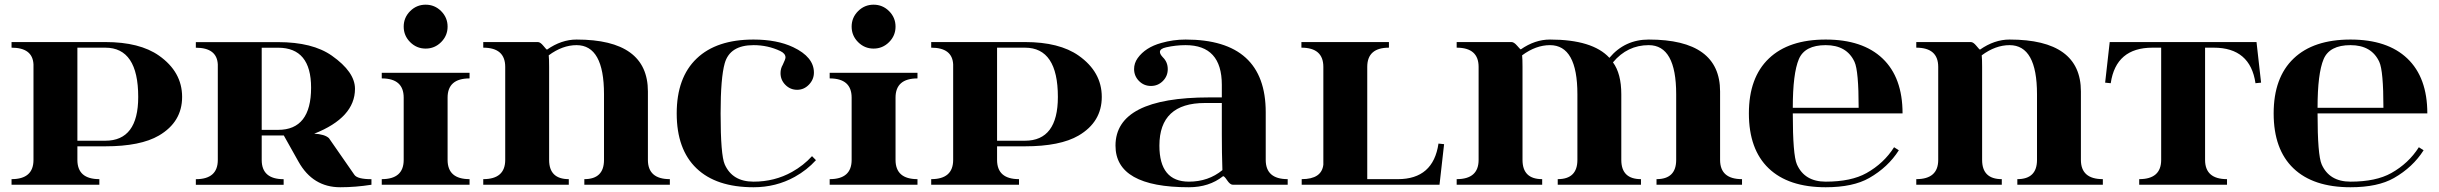

<svg xmlns="http://www.w3.org/2000/svg" viewBox="-20 -789 10416 820"><path d="M310.5 -585.4V-188H429.7Q570.3 -188 570.3 -375Q570.3 -585.4 429.7 -585.4ZM29.3 -609.4H429.7Q576.7 -609.4 658.9 -551.5Q757.8 -481.9 757.8 -375.1Q757.8 -268.3 658.9 -210.2Q580.1 -164.1 429.7 -164.1H310.5V-106Q310.5 -23.9 404.3 -23.9V0H29.3V-23.9Q123 -23.9 123 -106V-513.9Q119.6 -585.4 29.3 -585.4Z M816.4 -609.1H1168Q1314.9 -609.1 1397.2 -551.3Q1496.1 -481.7 1496.1 -409.7Q1496.1 -286.9 1322 -218Q1366.5 -215.8 1384.8 -199L1493.7 -42.2Q1506.6 -23.7 1566.4 -23.7V0Q1498.3 10.7 1433.1 10.7Q1316.2 10.7 1255.1 -98.1L1192.1 -210.4H1097.7V-105.7Q1097.7 -23.7 1191.4 -23.7V0.2H816.4V-23.7Q910.2 -23.7 910.2 -105.7V-513.7Q906.7 -585.2 816.4 -585.2ZM1097.7 -585.2V-234.4H1168Q1308.6 -234.4 1308.6 -414.6Q1308.6 -585.2 1168 -585.2Z M1610.4 -478H1985.4V-454.1Q1891.6 -454.1 1891.6 -372.1V-106Q1891.6 -23.9 1985.4 -23.9V0H1610.4V-23.9Q1704.1 -23.9 1704.1 -106V-372.1Q1704.1 -454.1 1610.4 -454.1ZM1731.7 -609.1Q1704.1 -636.7 1704.1 -675.3Q1704.1 -713.9 1731.7 -741.5Q1759.3 -769 1797.9 -769Q1836.4 -769 1864 -741.5Q1891.6 -713.9 1891.6 -675.3Q1891.6 -636.7 1864 -609.1Q1836.4 -581.5 1797.9 -581.5Q1759.3 -581.5 1731.7 -609.1Z M2137.7 -106V-503.4Q2137.7 -585.4 2043.9 -585.4V-609.4H2277.1Q2287.6 -609.4 2300.7 -593.3Q2313.7 -577.1 2316.2 -577.1Q2377.7 -620.1 2442.4 -620.1Q2747.1 -620.1 2747.1 -398.4V-106Q2747.1 -23.9 2840.8 -23.9V0H2475.6V-23.9Q2559.6 -23.9 2559.6 -106V-386.7Q2559.6 -596.2 2442.4 -596.2Q2382.1 -596.2 2323.5 -552.7Q2325.2 -538.1 2325.2 -503.4V-106Q2325.2 -23.9 2409.2 -23.9V0H2043.9V-23.9Q2137.7 -23.9 2137.7 -106Z M3456.1 -479Q3456.1 -449.7 3434.9 -427.6Q3413.8 -405.5 3384.5 -405.5Q3355.2 -405.5 3334.4 -426.4Q3313.5 -447.3 3313.5 -476.6Q3313.5 -496.3 3323 -512.2Q3334.7 -536.6 3334.7 -543.5Q3334.7 -560.5 3312.5 -571Q3259.5 -596.2 3198.2 -596.2Q3097.2 -596.2 3075.2 -518.8Q3057.6 -456.8 3057.6 -304.7Q3057.6 -126.5 3075.2 -86.9Q3107.9 -13.2 3198.2 -13.2Q3288.3 -13.2 3362.5 -54.7Q3411.9 -82.3 3448 -122.1L3464.8 -105Q3426.5 -62.7 3374.3 -33.7Q3294.2 10.7 3198.2 10.7Q3038.8 10.7 2954.6 -70.1Q2870.1 -150.9 2870.1 -304.7Q2870.1 -458 2955.6 -539.3Q3040.3 -620.1 3198.2 -620.1Q3298.8 -620.1 3367.7 -587.4Q3456.1 -545.4 3456.1 -479Z M3523.4 -478H3898.4V-454.1Q3804.7 -454.1 3804.7 -372.1V-106Q3804.7 -23.9 3898.4 -23.9V0H3523.4V-23.9Q3617.2 -23.9 3617.2 -106V-372.1Q3617.2 -454.1 3523.4 -454.1ZM3644.8 -609.1Q3617.2 -636.7 3617.2 -675.3Q3617.2 -713.9 3644.8 -741.5Q3672.4 -769 3710.9 -769Q3749.5 -769 3777.1 -741.5Q3804.7 -713.9 3804.7 -675.3Q3804.7 -636.7 3777.1 -609.1Q3749.5 -581.5 3710.9 -581.5Q3672.4 -581.5 3644.8 -609.1Z M4238.3 -585.4V-188H4357.4Q4498 -188 4498 -375Q4498 -585.4 4357.4 -585.4ZM3957 -609.4H4357.4Q4504.4 -609.4 4586.7 -551.5Q4685.5 -481.9 4685.5 -375.1Q4685.5 -268.3 4586.7 -210.2Q4507.8 -164.1 4357.4 -164.1H4238.3V-106Q4238.3 -23.9 4332 -23.9V0H3957V-23.9Q4050.8 -23.9 4050.8 -106V-513.9Q4047.4 -585.4 3957 -585.4Z M4823.5 -493.9Q4823.5 -519 4838.6 -540.5Q4871.6 -586.7 4939.5 -605.5Q4990.5 -620.1 5043.5 -620.1Q5385.7 -620.1 5385.7 -309.6V-106Q5385.7 -23.9 5479.5 -23.9V0H5245.1Q5233.4 0 5220.5 -19.5Q5207.5 -39.1 5202.9 -36.1Q5143.8 10.7 5057.6 10.7Q4744.1 10.7 4744.1 -167Q4744.1 -373 5145.5 -373H5198.2V-426.8Q5198.2 -596.2 5043.5 -596.2Q5001.5 -596.2 4960.4 -586.9Q4933.8 -581.1 4933.8 -567.1Q4933.8 -557.6 4946.3 -544.4Q4967.3 -523.9 4967.3 -493.7Q4967.3 -463.9 4946.3 -442.9Q4925.3 -421.9 4895.5 -421.9Q4865.7 -421.9 4844.7 -442.9Q4823.7 -463.9 4823.5 -493.9ZM5198.2 -349.1H5126Q4931.6 -349.1 4931.6 -167Q4931.6 -13.2 5057.6 -13.2Q5140.9 -13.2 5200.7 -62.5Q5198.2 -135.3 5198.2 -215.1Z M5819.3 -23.9H5950.2Q6101.3 -23.9 6123.5 -175.8L6147.5 -173.3L6127.9 0H5539.3V-23.9Q5624.8 -23.9 5631.8 -85.9Q5631.8 -85.9 5631.8 -503.4Q5631.8 -585.4 5538.1 -585.4V-609.4H5911.9V-585.4Q5819.3 -585.4 5819.3 -503.4Z M6294.9 -106V-503.4Q6294.9 -585.4 6201.2 -585.4V-609.4H6435.5Q6446 -609.4 6459.4 -593.8Q6472.7 -578.1 6475.1 -578.1Q6535.4 -620.1 6599.6 -620.1Q6781.7 -620.1 6853.5 -542Q6919.2 -620.1 7021.5 -620.1Q7326.2 -620.1 7326.2 -398.4V-106Q7326.2 -23.9 7419.9 -23.9V0H7054.7V-23.9Q7138.7 -23.9 7138.7 -106V-386.7Q7138.7 -596.2 7021.5 -596.2Q6930.2 -596.2 6868.7 -522.7Q6904.3 -474.6 6904.3 -386.2V-106Q6904.3 -23.9 6988.3 -23.9V0H6632.8V-23.9Q6716.8 -23.9 6716.8 -106V-386.7Q6716.8 -596.2 6599.6 -596.2Q6539.3 -596.2 6480.7 -552.7Q6482.4 -538.1 6482.4 -503.4V-106Q6482.4 -23.9 6566.4 -23.9V0H6201.2V-23.9Q6294.9 -23.9 6294.9 -106Z M7777.3 -13.2Q7886 -13.2 7951.4 -49.8Q8025.6 -91.3 8069.3 -160.2L8089.6 -147.2Q8043.5 -74.7 7963.1 -28.8Q7894 10.7 7777.3 10.7Q7618.2 10.7 7533.7 -70.1Q7449.2 -150.9 7449.2 -304.7Q7449.2 -458 7534.7 -539.3Q7619.4 -620.1 7777.3 -620.1Q7935.1 -620.1 8020 -539.3Q8105.5 -458 8105.5 -304.7H7636.7Q7636.7 -126.5 7654.3 -86.9Q7687 -13.2 7777.3 -13.2ZM7636.7 -328.6H7918Q7918 -486.6 7900.4 -524.7Q7867.4 -596.2 7777.3 -596.2Q7688 -596.2 7662.6 -536.4Q7636.7 -475.1 7636.7 -328.6Z M8257.8 -106V-503.4Q8257.8 -585.4 8164.1 -585.4V-609.4H8397.2Q8407.7 -609.4 8420.8 -593.3Q8433.8 -577.1 8436.3 -577.1Q8497.8 -620.1 8562.5 -620.1Q8867.2 -620.1 8867.2 -398.4V-106Q8867.2 -23.9 8960.9 -23.9V0H8595.7V-23.9Q8679.7 -23.9 8679.7 -106V-386.7Q8679.7 -596.2 8562.5 -596.2Q8502.2 -596.2 8443.6 -552.7Q8445.3 -538.1 8445.3 -503.4V-106Q8445.3 -23.9 8529.3 -23.9V0H8164.1V-23.9Q8257.8 -23.9 8257.8 -106Z M8990.2 -609.4H9617.2L9636.7 -436L9612.8 -433.6Q9590.6 -585.4 9434.6 -585.4H9397.5V-106Q9397.5 -23.9 9491.2 -23.9V0H9116.2V-23.9Q9210 -23.9 9210 -106V-585.4H9172.9Q9016.8 -585.4 8994.6 -433.6L8970.7 -436Z M10018.6 -13.2Q10127.2 -13.2 10192.6 -49.8Q10266.8 -91.3 10310.5 -160.2L10330.8 -147.2Q10284.7 -74.7 10204.3 -28.8Q10135.3 10.7 10018.6 10.7Q9859.4 10.7 9774.9 -70.1Q9690.4 -150.9 9690.4 -304.7Q9690.4 -458 9775.9 -539.3Q9860.6 -620.1 10018.6 -620.1Q10176.3 -620.1 10261.2 -539.3Q10346.7 -458 10346.7 -304.7H9877.9Q9877.9 -126.5 9895.5 -86.9Q9928.2 -13.2 10018.6 -13.2ZM9877.9 -328.6H10159.2Q10159.2 -486.6 10141.6 -524.7Q10108.6 -596.2 10018.6 -596.2Q9929.2 -596.2 9903.8 -536.4Q9877.9 -475.1 9877.9 -328.6Z"/></svg>

Font: itsadzoke
Style: Regular
Weight: 700
Width: 7
Version: Version 0.45